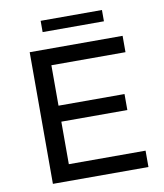

<svg xmlns="http://www.w3.org/2000/svg" viewBox="-87 -855 789 925"><g transform="rotate(-10 308.0 -392.0)"><path d="M564 -80H188.6V-288H511.5V-366.2H188.6V-564H551.1V-644H96.6V0H564ZM174.8 -783.8V-728.6H474.7V-783.8Z"/></g></svg>

Font: Montserrat Ace
Style: Regular
Weight: 500
Designer: Julieta Ulanovsky
Foundry: Julieta Ulanovsky
Version: Version 1